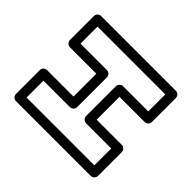

<svg xmlns="http://www.w3.org/2000/svg" viewBox="-131 -742 957 957"><g transform="rotate(-45 347.5 -264.0)"><path d="M597 -25H477V-203C477 -218 463 -228 452 -228H241C226 -228 216 -214 216 -203V-25H97V-503H216V-316C216 -301 230 -291 241 -291H452C467 -291 477 -305 477 -316V-503H597ZM622 25C633 25 647 15 647 0V-528C647 -539 637 -553 622 -553H452C441 -553 427 -543 427 -528V-341H266V-528C266 -539 256 -553 241 -553H72C61 -553 47 -543 47 -528V0C47 11 57 25 72 25H241C252 25 266 15 266 0V-178H427V0C427 11 437 25 452 25Z"/></g></svg>

Font: Asimov
Style: XWidOu
Weight: 500
Designer: Google
Version: Version 2.000980; 2014